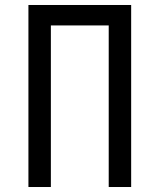

<svg xmlns="http://www.w3.org/2000/svg" viewBox="-20 -750 640 770"><path d="M94 0V-730H506V0H416V-648H184V0Z"/></svg>

Font: NKDuy Mono
Style: Regular
Weight: 400
Monospace: yes
Designer: NKDuy
Foundry: NKDuy
Version: Version 2.251; ttfautohint (v1.8.4.7-5d5b)